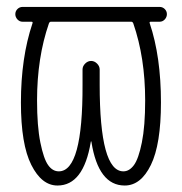

<svg xmlns="http://www.w3.org/2000/svg" viewBox="-20 -540 540 569"><path d="M125 -470.7Q89.8 -369.1 89.8 -242.2Q89.8 -166 99.6 -117.7Q109.4 -69.3 122.6 -50.8Q135.7 -32.2 154.3 -32.2Q225.6 -32.2 224.6 -289.1V-334Q224.6 -343.8 232.4 -351.6Q240.2 -359.4 250 -359.4Q259.8 -359.4 267.6 -351.6Q275.4 -343.8 275.4 -334V-289.1Q275.4 -32.2 345.7 -32.2Q363.3 -32.2 377 -50.8Q390.6 -69.3 400.4 -117.7Q410.2 -166 410.2 -242.2Q410.2 -369.1 375 -470.7Q373 -475.6 369.1 -475.6H130.9Q127 -475.6 125 -470.7ZM46.9 -475.6Q38.1 -475.6 31.7 -482.4Q25.4 -489.3 25.4 -498Q25.4 -506.8 31.7 -513.2Q38.1 -519.5 46.9 -519.5H453.1Q461.9 -519.5 468.3 -513.2Q474.6 -506.8 474.6 -498Q474.6 -489.3 468.3 -482.4Q461.9 -475.6 453.1 -475.6H426.8Q421.9 -475.6 423.8 -470.7Q457 -372.1 457 -236.3Q457 -112.3 427.2 -51.3Q397.5 9.8 349.6 9.8Q271.5 9.8 251 -119.1Q251 -121.1 250 -121.1Q249 -121.1 249 -119.1Q227.5 9.8 150.4 9.8Q103.5 9.8 72.8 -51.3Q42 -112.3 42 -236.3Q42 -369.1 76.2 -470.7Q78.1 -475.6 73.2 -475.6Z"/></svg>

Font: Rounded-L Mgen+ 1mn light
Style: Regular
Weight: 200
Designer: [Source Han Sans]
Ryoko NISHIZUKA  (kana & ideographs); Paul D. Hunt (Latin, Greek & Cyrillic); Wenlong ZHANG  (bopomofo
Version: Version 1.059.20150602